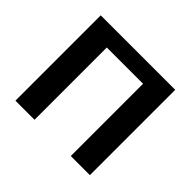

<svg xmlns="http://www.w3.org/2000/svg" viewBox="-158 -896 1101 1101"><g transform="rotate(45 392.5 -346.0)"><path d="M85 0V-692H689V0H534V-586H240V0Z"/></g></svg>

Font: Coval
Style: Heavy
Weight: 900
Foundry: Context Ltd
Version: Version 001.000